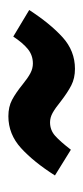

<svg xmlns="http://www.w3.org/2000/svg" viewBox="113 -554 203 470"><g transform="rotate(-90 215.0 -319.5)"><path d="M201 -273Q185 -286 173.5 -292.5Q162 -299 150 -299Q131 -299 117 -286.5Q103 -274 83 -248L20 -287Q53 -339 87 -370Q121 -401 165 -401Q188 -401 205 -392Q222 -383 243 -366Q259 -353 270.5 -347Q282 -341 294 -341Q314 -341 329 -353Q344 -365 360 -389L425 -350Q392 -299 358.5 -268.5Q325 -238 281 -238Q258 -238 240.5 -247Q223 -256 201 -273Z"/></g></svg>

Font: Fira Sans Compressed SemiBold
Style: Italic
Weight: 600
Width: 1
Italic angle: -8°
Designer: bBox Type GmbH & Carrois Corporate GbR & Edenspiekermann AG
Foundry: bBox Type GmbH & Carrois Corporate GbR & Edenspiekermann AG
Version: Version 4.301